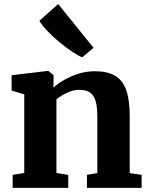

<svg xmlns="http://www.w3.org/2000/svg" viewBox="-20 -914 724 934"><path d="M98 -72.5V-455L36.5 -473.5V-548L212 -569H215L240.5 -548.5V-511L239.5 -487.5Q260.5 -507 292.2 -525.2Q324 -543.5 362.2 -555.5Q400.5 -567.5 442 -567.5Q501.5 -567.5 538.8 -546Q576 -524.5 593.5 -476.8Q611 -429 611 -350V-72L669 -63.5V0H403V-63.5L453.5 -72V-346.5Q453.5 -394 445 -422.8Q436.5 -451.5 417.5 -464.2Q398.5 -477 366 -477Q344 -477 323 -469.5Q302 -462 284.5 -451.5Q267 -441 254.5 -431V-72.5L312 -63.5V0H41.5V-63.5ZM379.5 -635.5Q359 -643.5 329 -663.8Q299 -684 267.5 -710.2Q236 -736.5 210 -763.8Q184 -791 171.5 -812.5L263 -894.5L435 -681.5L380.5 -635.5Z"/></svg>

Font: Merriweather Light 18pt ExtraBold
Style: Regular
Weight: 800
Version: Version 2.100